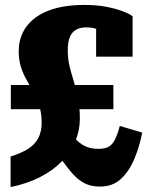

<svg xmlns="http://www.w3.org/2000/svg" viewBox="-20 -747 600 779"><path d="M23 12V-112Q68 -126 95.5 -144Q123 -162 136 -188Q149 -214 149 -248Q149 -287 139.5 -317Q130 -347 116 -372.5Q102 -398 88 -422.5Q74 -447 65 -475Q56 -503 56 -539Q56 -597 87.5 -639.5Q119 -682 178.5 -704.5Q238 -727 322 -727Q372 -727 411 -719.5Q450 -712 477.5 -701.5Q505 -691 518 -681V-517H370V-655Q384 -655 394.5 -647.5Q405 -640 411.5 -630Q418 -620 420 -610.5Q422 -601 419 -596Q404 -614 382.5 -625Q361 -636 331 -636Q305 -636 288 -626Q271 -616 263 -596Q255 -576 255 -543Q255 -507 262.5 -477Q270 -447 279.5 -416.5Q289 -386 296.5 -350Q304 -314 304 -265Q304 -218 285.5 -174Q267 -130 231.5 -93Q196 -56 143.5 -29Q91 -2 23 12ZM386 10Q354 10 330.5 0Q307 -10 286.5 -30Q266 -50 244.5 -79.5Q223 -109 194 -148Q190 -153 193 -165Q196 -177 204 -190.5Q212 -204 223.5 -214Q235 -224 248 -225Q272 -197 291 -178.5Q310 -160 331 -151.5Q352 -143 380 -143Q405 -143 420.5 -151.5Q436 -160 446.5 -181Q457 -202 466 -236L557 -209Q546 -152 525 -102Q504 -52 470.5 -21Q437 10 386 10ZM24 -402H440V-304H24Z"/></svg>

Font: Roboto Serif 20pt ExtraBold
Style: Regular
Weight: 800
Version: Version 1.008